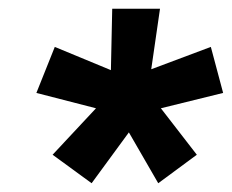

<svg xmlns="http://www.w3.org/2000/svg" viewBox="-20 -756 529 438"><path d="M189 -338 100 -403 199 -509 63 -544 105 -649 233 -596 236 -736H345L325 -598L461 -649L489 -544L347 -509L429 -403L341 -338L274 -454Z"/></svg>

Font: Mulish Black
Style: Italic
Weight: 900
Italic angle: -9°
Designer: Vernon Adams
Foundry: Vernon Adams
Version: Version 3.603; ttfautohint (v1.8.3)